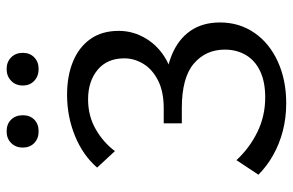

<svg xmlns="http://www.w3.org/2000/svg" viewBox="-176 -720 905 594"><g transform="rotate(-90 277.0 -422.5)"><path d="M255 10Q210 10 169.5 -0.5Q129 -11 94.5 -30.5Q60 -50 34 -76L79 -144Q117 -103 166.5 -79Q216 -55 273 -55Q321 -55 354 -70.5Q387 -86 404 -114.5Q421 -143 421 -180Q421 -239 377.5 -276Q334 -313 240 -313H193V-369H240Q291 -369 325.5 -386.5Q360 -404 377 -432Q394 -460 394 -491Q394 -544 358.5 -573.5Q323 -603 267 -603Q216 -603 175 -579.5Q134 -556 107 -520L56 -575Q94 -619 154 -643.5Q214 -668 281 -668Q340 -668 384.5 -649.5Q429 -631 454 -595.5Q479 -560 479 -508Q479 -463 455 -423.5Q431 -384 388.5 -360.5Q346 -337 289 -337V-364Q356 -364 404.5 -344Q453 -324 479 -286.5Q505 -249 505 -195Q505 -135 473 -88.5Q441 -42 384 -16Q327 10 255 10ZM168 -756Q146 -756 132 -769.5Q118 -783 118 -805Q118 -827 132 -841Q146 -855 168 -855Q191 -855 204.5 -841Q218 -827 218 -805Q218 -783 204.5 -769.5Q191 -756 168 -756ZM361 -756Q339 -756 324.5 -769.5Q310 -783 310 -805Q310 -827 324.5 -841Q339 -855 361 -855Q383 -855 397 -841Q411 -827 411 -805Q411 -783 397 -769.5Q383 -756 361 -756Z"/></g></svg>

Font: Ysabeau Office Medium
Style: Regular
Weight: 500
Designer: Christian Thalmann (Catharsis Fonts)
Version: Version 2.001;gftools[0.9.30]; featfreeze: tnum,lnum,ss02